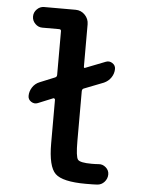

<svg xmlns="http://www.w3.org/2000/svg" viewBox="-53 -772 606 824"><g transform="rotate(5 250.0 -360.0)"><path d="M103.5 -641.6Q85.9 -641.6 72.8 -654.8Q59.6 -668 59.6 -686Q59.6 -704.1 72.8 -717.3Q85.9 -730.5 103.5 -730.5H239.3Q262.7 -730.5 279.3 -713.4Q295.9 -696.3 295.9 -672.9V-491.2Q295.9 -482.4 302.7 -486.3L387.7 -519.5Q402.3 -525.4 416 -516.6Q429.7 -507.8 429.7 -492.2Q429.7 -472.7 418.5 -455.6Q407.2 -438.5 387.7 -429.7L302.7 -396.5Q295.9 -393.6 295.9 -383.8V-169.9Q295.9 -102.5 305.7 -90.3Q315.4 -78.1 365.2 -78.1Q383.8 -78.1 394.5 -79.1Q412.1 -81.1 426.3 -68.8Q440.4 -56.6 440.4 -39.1Q440.4 -20.5 427.7 -6.3Q415 7.8 396.5 8.8Q381.8 9.8 347.7 9.8Q247.1 9.8 215.8 -20.5Q184.6 -50.8 184.6 -150.4V-337.9Q184.6 -340.8 182.1 -342.8Q179.7 -344.7 176.8 -343.8L112.3 -317.4Q97.7 -311.5 84 -320.3Q70.3 -329.1 70.3 -344.7Q70.3 -364.3 81.5 -381.8Q92.8 -399.4 112.3 -407.2L176.8 -433.6Q184.6 -436.5 184.6 -445.3V-633.8Q184.6 -641.6 175.8 -641.6Z"/></g></svg>

Font: Rounded Mgen+ 2m medium
Style: Regular
Weight: 500
Designer: [Source Han Sans]
Ryoko NISHIZUKA  (kana & ideographs); Paul D. Hunt (Latin, Greek & Cyrillic); Wenlong ZHANG  (bopomofo
Version: Version 1.059.20150602